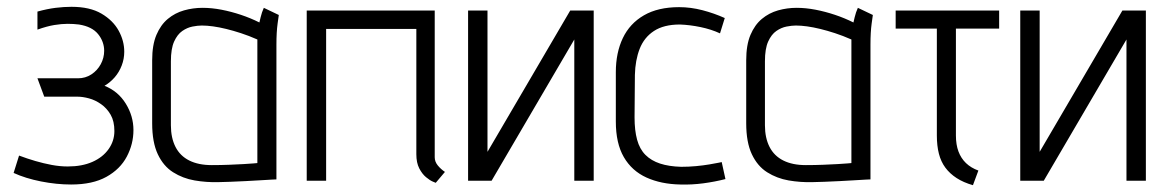

<svg xmlns="http://www.w3.org/2000/svg" viewBox="-20 -531 3422 564"><path d="M90 -444Q118 -454 139.5 -457.5Q161 -461 178.5 -461Q196 -461 212 -459Q231 -456 245 -449Q259 -442 268 -431Q277 -420 281.5 -407.5Q286 -395 286 -382Q286 -361 276 -342.5Q266 -324 248.5 -312.5Q231 -301 209 -301H90L110 -247H208Q223 -247 241.5 -242Q260 -237 277 -225Q294 -213 305 -194Q316 -175 316 -146Q316 -117 299 -93Q282 -69 251.5 -55.5Q221 -42 179 -42Q156 -42 132 -46.5Q108 -51 84 -58Q60 -65 36 -74L20 -23Q55 -7 100.5 2Q146 11 189 11Q252 11 292.5 -11.5Q333 -34 352.5 -71Q372 -108 372 -149Q372 -190 349.5 -226.5Q327 -263 287 -279Q304 -289 317 -304Q330 -319 337.5 -338.5Q345 -358 345 -379Q345 -411 328.5 -441Q312 -471 278 -491Q244 -511 190 -511Q168 -511 143.5 -508Q119 -505 90 -497Z M799 -487 755 -508Q749 -495 745.5 -480Q742 -465 742 -465Q716 -478 687.5 -487.5Q659 -497 630.5 -502.5Q602 -508 575 -508Q547 -508 520.5 -500.5Q494 -493 473 -475.5Q452 -458 439.5 -428.5Q427 -399 427 -354V-169Q427 -113 443.5 -78Q460 -43 488.5 -25Q517 -7 551.5 -1Q586 5 622 4Q635 4 656.5 3Q678 2 701.5 1Q725 0 746 -1.5Q767 -3 780 -3.5Q793 -4 792 -4V-400Q792 -437 795.5 -462Q799 -487 799 -487ZM482 -163V-351Q482 -388 491.5 -409Q501 -430 515.5 -440Q530 -450 545.5 -453Q561 -456 573 -456Q588 -456 606 -453.5Q624 -451 644.5 -446Q665 -441 688 -433.5Q711 -426 736 -415V-52Q736 -52 725 -51Q714 -50 695.5 -49Q677 -48 653 -47Q629 -46 602 -46Q563 -46 536 -59.5Q509 -73 495.5 -99.5Q482 -126 482 -163Z M1257 -69V-500H881V0H938V-446H1203V-78Q1203 -53 1211.5 -36.5Q1220 -20 1231.5 -10.5Q1243 -1 1251.5 2.5Q1260 6 1260 6L1287 -26Q1275 -34 1266 -45Q1257 -56 1257 -69Z M1412 -500H1355V0H1424L1667 -415V0H1724V-500H1655L1412 -85Z M2095 -433 2109 -478Q2078 -492 2043.5 -501Q2009 -510 1975 -510Q1913 -510 1871.5 -486Q1830 -462 1809.5 -419Q1789 -376 1789 -319V-174Q1789 -110 1812.5 -69.5Q1836 -29 1879 -9.5Q1922 10 1979 11Q2012 12 2046 7.5Q2080 3 2111 -5L2100 -55Q2101 -55 2091 -53Q2081 -51 2063.5 -48Q2046 -45 2024.5 -43Q2003 -41 1981 -41Q1945 -42 1919 -50.5Q1893 -59 1876 -76Q1859 -93 1851.5 -120.5Q1844 -148 1844 -186L1845 -311Q1846 -354 1859 -387.5Q1872 -421 1901 -440Q1930 -459 1977 -459Q2006 -458 2037.5 -451.5Q2069 -445 2095 -433Z M2544 -487 2500 -508Q2494 -495 2490.5 -480Q2487 -465 2487 -465Q2461 -478 2432.5 -487.5Q2404 -497 2375.5 -502.5Q2347 -508 2320 -508Q2292 -508 2265.5 -500.5Q2239 -493 2218 -475.5Q2197 -458 2184.5 -428.5Q2172 -399 2172 -354V-169Q2172 -113 2188.5 -78Q2205 -43 2233.5 -25Q2262 -7 2296.5 -1Q2331 5 2367 4Q2380 4 2401.5 3Q2423 2 2446.5 1Q2470 0 2491 -1.5Q2512 -3 2525 -3.5Q2538 -4 2537 -4V-400Q2537 -437 2540.5 -462Q2544 -487 2544 -487ZM2227 -163V-351Q2227 -388 2236.5 -409Q2246 -430 2260.5 -440Q2275 -450 2290.5 -453Q2306 -456 2318 -456Q2333 -456 2351 -453.5Q2369 -451 2389.5 -446Q2410 -441 2433 -433.5Q2456 -426 2481 -415V-52Q2481 -52 2470 -51Q2459 -50 2440.5 -49Q2422 -48 2398 -47Q2374 -46 2347 -46Q2308 -46 2281 -59.5Q2254 -73 2240.5 -99.5Q2227 -126 2227 -163Z M2788 -133V-447H2915V-500H2611V-447H2732V-133Q2732 -103 2738 -79.5Q2744 -56 2757 -38.5Q2770 -21 2790 -8Q2810 5 2838 13L2854 -30Q2832 -38 2817.5 -52Q2803 -66 2795.5 -86Q2788 -106 2788 -133Z M3034 -500H2977V0H3046L3289 -415V0H3346V-500H3277L3034 -85Z"/></svg>

Font: Advent Pro
Style: Regular
Weight: 400
Designer: VivaRado, Andreas Kalpakidis
Foundry: VivaRado, Andreas Kalpakidis
Version: Version 3.000